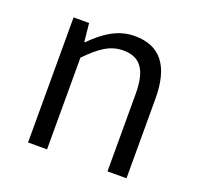

<svg xmlns="http://www.w3.org/2000/svg" viewBox="-102 -666 809 779"><g transform="rotate(20 302.5 -277.0)"><path d="M94 0H176V-396C232 -453 273 -483 330 -483C405 -483 437 -437 437 -333V0H519V-343C519 -481 467 -554 354 -554C280 -554 224 -513 172 -461H169L161 -540H94Z"/></g></svg>

Font: Noto Sans CJK SC DemiLight
Style: Regular
Weight: 350
Designer: Ryoko NISHIZUKA 西塚涼子 (kana, bopomofo & ideographs); Paul D. Hunt (Latin, Greek & Cyrillic); Sandoll Communications 산돌커뮤니
Foundry: Adobe
Version: Version 2.004;hotconv 1.0.118;makeotfexe 2.5.65603